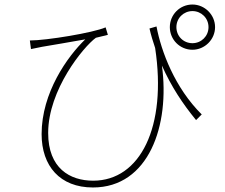

<svg xmlns="http://www.w3.org/2000/svg" viewBox="-20 -783 996 849"><path d="M641 -657C648 -626 657 -598 666 -571C719 -222 600 16 392 16C289 16 193 -39 193 -195C193 -386 349 -576 404 -616C417 -620 445 -625 457 -629L447 -662C392 -638 185 -604 112 -604L117 -566C135 -570 153 -573 166 -576C207 -583 297 -598 357 -609C278 -533 164 -373 164 -190C164 -49 245 46 391 46C638 46 732 -229 696 -493C738 -399 788 -324 847 -252L872 -277C753 -395 693 -555 672 -666ZM831 -592C791 -592 760 -623 760 -663C760 -703 792 -734 831 -734C870 -734 902 -703 902 -663C902 -623 870 -592 831 -592ZM831 -763C775 -763 731 -718 731 -663C731 -608 775 -563 831 -563C885 -563 931 -608 931 -663C931 -718 885 -763 831 -763Z"/></svg>

Font: Kinto Sans Thin
Style: Regular
Weight: 100
Designer: Authors: Ryoko NISHIZUKA  (kana & ideographs); Paul D. Hunt (Latin, Greek & Cyrillic); Wenlong ZHANG  (bopomofo); Sandol
Foundry: Adobe Systems Incorporated, ookami Inc.
Version: Version 0.001